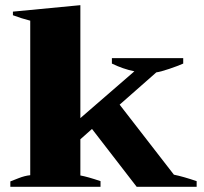

<svg xmlns="http://www.w3.org/2000/svg" viewBox="-20 -723 791 743"><path d="M741 -22V0H509L336 -224L291 -184V-44Q319 -39 369 -22V0H20V-21Q28 -24 52 -33.5Q76 -43 97 -45V-643Q65 -651 30 -664V-678L291 -703V-266L500 -447Q456 -456 413 -477V-498H689V-477Q669 -468 635 -456.5Q601 -445 585 -443L443 -318L653 -47Q688 -40 741 -22Z"/></svg>

Font: Trirong Black
Style: Regular
Weight: 900
Designer: Katatrad Team
Foundry: CadsonDemak
Version: Version 1.001